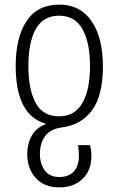

<svg xmlns="http://www.w3.org/2000/svg" viewBox="-20 -562 513 832"><path d="M237 -542Q328 -542 377 -470Q426 -398 426 -275Q426 -149 379.5 -85Q333 -21 249 -10Q198 -3 175.5 27.5Q153 58 153 105Q153 147 173.5 176Q194 205 237 205Q278 205 300 181Q322 157 322 112Q322 89 318 67H370Q373 78 374.5 90Q376 102 376 116Q376 177 337.5 213.5Q299 250 237 250Q171 250 134.5 209Q98 168 98 105Q98 62 117 27Q136 -8 178 -24V-26Q48 -63 48 -276Q48 -399 95 -470.5Q142 -542 237 -542ZM236 -494Q168 -494 135.5 -437Q103 -380 103 -275Q103 -176 134 -117Q165 -58 236 -58Q304 -58 337 -115.5Q370 -173 370 -275Q370 -377 337.5 -435.5Q305 -494 236 -494Z"/></svg>

Font: Noto Sans Georgian Condensed Light
Style: Regular
Weight: 300
Width: 3
Designer: Monotype Design Team, Akaki Razmadze
Foundry: Google LLC
Version: Version 2.005; ttfautohint (v1.8.4.7-5d5b)